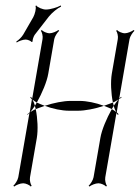

<svg xmlns="http://www.w3.org/2000/svg" viewBox="-20 -672 513 704"><path d="M29 9 32 12C38 7 54 0 65 0C75 0 89 7 93 12L96 9C92 4 88 -11 90 -22L115 -166C120 -196 118 -238 111 -272C103 -269 97 -264 91 -261C96 -267 102 -275 108 -284C106 -293 102 -301 99 -307C103 -304 109 -299 115 -296C134 -330 152 -372 157 -402L179 -529C181 -539 191 -554 197 -559L194 -562C188 -557 172 -550 162 -550C151 -550 137 -557 133 -562L130 -559C134 -554 138 -539 136 -529L98 -310C97 -313 95 -315 93 -317L91 -315C93 -313 94 -310 97 -308L89 -260C86 -258 82 -255 80 -253L81 -251L88 -258L47 -22C45 -11 35 4 29 9ZM40 -520 41 -516C48 -521 64 -527 74 -527C81 -527 94 -522 95 -518L100 -520C98 -524 103 -538 107 -544L159 -611C171 -626 191 -642 204 -648L203 -652C190 -645 165 -637 148 -637C137 -637 117 -645 113 -652L110 -650C114 -643 108 -620 102 -609L65 -545C59 -535 47 -524 40 -520ZM305 9 308 12C314 7 330 0 341 0C351 0 365 7 369 12L372 9C368 4 364 -11 366 -22L407 -258C408 -255 410 -253 412 -251L415 -253C413 -255 411 -258 408 -260L416 -308C419 -310 424 -313 426 -315L424 -317L417 -310L455 -529C457 -539 467 -554 473 -559L470 -562C464 -557 448 -550 438 -550C427 -550 413 -557 409 -562L406 -559C410 -554 414 -539 412 -529L390 -402C385 -372 387 -330 394 -296C402 -299 408 -304 414 -307C409 -301 403 -293 397 -284C399 -275 403 -267 406 -261C402 -264 396 -269 390 -272C371 -238 353 -196 348 -166L323 -22C321 -11 311 4 305 9ZM361 -284C371 -280 382 -276 390 -272C393 -276 394 -280 397 -284L394 -296C384 -292 373 -288 361 -284ZM144 -284C173 -273 207 -266 233 -266H266C292 -266 328 -273 361 -284C332 -295 298 -302 272 -302H239C213 -302 177 -295 144 -284ZM108 -284 111 -272C121 -276 132 -280 144 -284C134 -288 123 -292 115 -296C112 -292 111 -288 108 -284Z"/></svg>

Font: Armata Saber
Style: RgIta
Weight: 400
Designer: Jasper
Foundry: Cannot Into Space Fonts
Version: Version 0.970